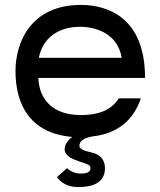

<svg xmlns="http://www.w3.org/2000/svg" viewBox="-20 -544 651 781"><path d="M309 -76C192 -76 139 -142 136 -227H570C570 -473 418 -524 309 -524C108 -524 43 -375 43 -255C43 -113 107 -1 274 13C250 30 243 48 243 64C243 78 254 90 266 97C276 103 294 110 306 114C335 124 348 126 348 139C348 156 335 162 307 162C281 162 260 148 253 140L212 176C222 192 248 217 298 217C351 217 407 203 407 140C407 102 383 83 352 76C329 71 303 64 303 50C303 33 314 19 355 11C439 2 517 -38 553 -144H463C429 -88 365 -76 309 -76ZM306 -435C363 -435 458 -412 475 -309H138C153 -385 212 -435 306 -435Z"/></svg>

Font: Hibana SubMedium
Style: Regular
Weight: 500
Width: 6
Designer: pygmalion
Foundry: ybstudio
Version: Version 0.930;hotconv 1.0.109;makeotfexe 2.5.65596